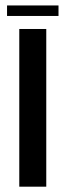

<svg xmlns="http://www.w3.org/2000/svg" viewBox="-20 -702 266 722"><path d="M6.5 -642H200V-681.5H6.5ZM52.5 0H154V-593H52.5Z"/></svg>

Font: Anybody UltraCondensed Thin
Style: Regular
Weight: 400
Version: Version 1.111